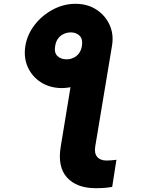

<svg xmlns="http://www.w3.org/2000/svg" viewBox="-20 -780 764 1017"><path d="M373 -437.5 573.2 -537.1 484.4 -3.9Q478.5 31.7 494.9 51Q511.2 70.3 543.9 70.3Q556.6 70.3 568.6 69.3Q580.6 68.4 596.7 66.4L574.2 210Q552.7 213.9 532.2 215.3Q511.7 216.8 487.3 216.8Q385.7 216.8 334.7 159.9Q283.7 103 301.8 -3.9ZM114.3 -537.1Q124.5 -597.7 163.6 -648.2Q202.6 -698.7 259.8 -729.2Q316.9 -759.8 379.9 -759.8Q443.4 -759.8 490.5 -729.2Q537.6 -698.7 560.5 -648.2Q583.5 -597.7 573.2 -537.1Q563.5 -476.1 523.7 -425.3Q483.9 -374.5 426.8 -344.2Q369.6 -314 306.6 -313.5Q244.1 -314 197 -344Q149.9 -374 127.2 -424.6Q104.5 -475.1 114.3 -537.1ZM333 -465.8Q352.1 -465.8 369.4 -473.9Q386.7 -481.9 398.7 -498Q410.6 -514.2 414.1 -538.1Q419.4 -573.7 401.6 -590.8Q383.8 -607.9 356.4 -608.4Q335 -608.4 317.4 -600.1Q299.8 -591.8 288.1 -576.4Q276.4 -561 272.5 -538.1Q265.6 -502.4 283.4 -484.1Q301.3 -465.8 333 -465.8Z"/></svg>

Font: Inter 18pt Black
Style: Italic
Weight: 900
Italic angle: -9.3988°
Designer: Rasmus Andersson
Foundry: rsms
Version: Version 4.001;git-66647c0bb